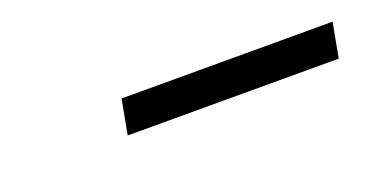

<svg xmlns="http://www.w3.org/2000/svg" viewBox="-21 -723 429 224"><g transform="rotate(-20 193.0 -611.5)"><path d="M116 -590H378L386 -633H124Z"/></g></svg>

Font: Uncut Sans Light Italic
Style: Regular
Weight: 300
Italic angle: -11°
Designer: Kasper Nordkvist
Foundry: UNCUT.wtf
Version: Version 1.304;Glyphs 3.2 (3246)